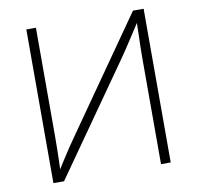

<svg xmlns="http://www.w3.org/2000/svg" viewBox="-81 -811 917 895"><g transform="rotate(-10 378.0 -364.0)"><path d="M655.8 0H609.9V-506.3Q609.9 -529.8 610.6 -557.9Q611.3 -585.9 612.3 -618.2Q613.3 -650.4 613.8 -685.5L624 -684.1Q600.1 -647.5 580.3 -616.7Q560.5 -585.9 542.5 -558.8Q524.4 -531.7 506.3 -505.9L150.9 0H100.6V-727.5H146V-209.5Q146 -185.1 145.5 -157.5Q145 -129.9 144.3 -100.6Q143.6 -71.3 142.1 -41.5L132.8 -42.5Q151.4 -72.3 169.4 -100.3Q187.5 -128.4 205.1 -154.8Q222.7 -181.2 238.8 -203.6L605.5 -727.5H655.8Z"/></g></svg>

Font: Inter 17pt ExtraLight
Style: Regular
Weight: 250
Version: Version 4.001;git-66647c0bb